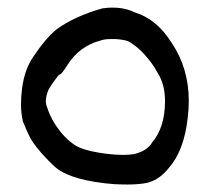

<svg xmlns="http://www.w3.org/2000/svg" viewBox="-20 -492 538 513"><path d="M253.9 -469.7Q268.6 -471.7 279.3 -471.7Q314.5 -471.7 339.8 -459Q398.4 -441.4 438.5 -377.9Q484.4 -309.6 484.4 -222.7Q484.4 -199.2 481.4 -175.8Q471.7 -89.8 431.6 -43.9Q407.2 -12.7 375 -3.9Q353.5 1 320.3 1Q303.7 1 284.2 0Q175.8 -8.8 131.8 -42Q116.2 -54.7 89.8 -84Q66.4 -111.3 58.6 -127.9Q54.7 -134.8 41 -168Q36.1 -190.4 36.1 -212.9Q36.1 -235.4 39.1 -256.8Q45.9 -307.6 69.3 -340.8Q101.6 -389.6 131.8 -414.1Q180.7 -449.2 253.9 -469.7ZM276.4 -387.7Q259.8 -387.7 249 -383.8Q192.4 -369.1 160.2 -318.4Q147.5 -297.9 141.6 -293.9Q137.7 -292 135.7 -290Q133.8 -288.1 126 -277.3Q118.2 -266.6 110.4 -253.9Q102.5 -236.3 102.5 -221.7Q102.5 -212.9 106.4 -204.1Q116.2 -171.9 142.6 -138.7Q168.9 -107.4 193.8 -97.2Q218.8 -86.9 264.6 -81.1Q290 -78.1 307.6 -78.1Q325.2 -78.1 336.9 -80.1Q369.1 -86.9 384.8 -108.4V-109.4Q420.9 -150.4 420.9 -221.7Q420.9 -266.6 401.4 -296.9Q385.7 -327.1 357.4 -355.5Q337.9 -374 322.3 -381.8Q313.5 -385.7 289.1 -387.7Q282.2 -387.7 276.4 -387.7Z"/></svg>

Font: JasonHandwriting2
Style: SemiBold
Weight: 600
Version: Version 1.04.7